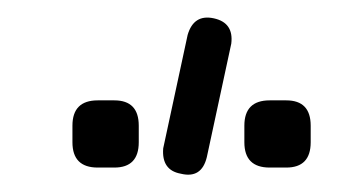

<svg xmlns="http://www.w3.org/2000/svg" viewBox="-20 -749 412 220"><path d="M187 -550Q165 -554 167 -579L195 -709Q202 -733 225 -728Q248 -723 245 -699L217 -569Q211 -544 187 -550ZM92 -557Q63 -557 63 -586V-605Q63 -634 92 -634H111Q139 -634 139 -605V-586Q139 -557 111 -557ZM289 -557Q260 -557 260 -586V-605Q260 -634 289 -634H308Q336 -634 336 -605V-586Q336 -557 308 -557Z"/></svg>

Font: Jura
Style: Regular
Weight: 400
Designer: Daniel Johnson, Alexei Vanyashin
Foundry: Daniel Johnson
Version: Version 5.103